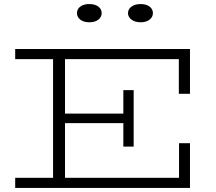

<svg xmlns="http://www.w3.org/2000/svg" viewBox="-20 -928 1068 948"><path d="M55 0V-50H864V-221H918V0ZM242 -28V-656H301V-28ZM277 -320V-367H616V-320ZM589 -204V-483H640V-204ZM863 -465V-636H55V-686H918V-465ZM674 -818Q647 -818 629.5 -831Q612 -844 612 -863Q612 -883 629.5 -895.5Q647 -908 674 -908Q702 -908 718.5 -895.5Q735 -883 735 -863Q735 -844 718.5 -831Q702 -818 674 -818ZM421 -818Q393 -818 376.5 -831Q360 -844 360 -863Q360 -883 376.5 -895.5Q393 -908 421 -908Q449 -908 465.5 -895.5Q482 -883 482 -863Q482 -844 465.5 -831Q449 -818 421 -818Z"/></svg>

Font: BioRhyme SemiExpanded Light
Style: Regular
Weight: 300
Width: 6
Designer: Aoife Mooney
Foundry: Aoife Mooney Type
Version: Version 1.600;gftools[0.9.33]